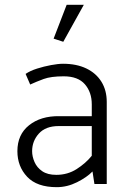

<svg xmlns="http://www.w3.org/2000/svg" viewBox="-20 -762 523 795"><path d="M113 -136Q113 -178 141 -209Q169 -240 223 -240H360V-117Q335 -86 297.5 -62Q260 -38 213 -38Q177 -38 155 -53Q133 -68 123 -91Q113 -114 113 -136ZM105 -412Q131 -424 161 -435Q191 -446 244 -446Q303 -446 331.5 -413Q360 -380 360 -330V-281H225Q149 -282 100.5 -243.5Q52 -205 52 -136Q52 -73 92.5 -30Q133 13 215 13Q258 13 299 -7.5Q340 -28 363 -52L371 0H422V-340Q422 -388 400 -423.5Q378 -459 337.5 -478.5Q297 -498 241 -498Q221 -498 191.5 -492.5Q162 -487 133.5 -478Q105 -469 86 -456ZM242 -589 327 -742H256L202 -602Z"/></svg>

Font: Catamaran Thin Light
Style: Regular
Weight: 300
Version: Version 2.000